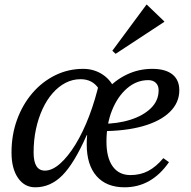

<svg xmlns="http://www.w3.org/2000/svg" viewBox="-20 -785 814 817"><path d="M130 12Q84 12 56.5 -28Q29 -68 29 -136Q29 -211 52.5 -275.5Q76 -340 117.5 -388.5Q159 -437 214.5 -464.5Q270 -492 334 -492Q381 -492 418 -467Q455 -442 471 -398L426 -296Q426 -369 399.5 -408.5Q373 -448 323 -448Q289 -448 259 -432.5Q229 -417 204 -388.5Q179 -360 161 -321Q143 -282 133 -235.5Q123 -189 123 -136Q123 -59 171 -59Q202 -59 235.5 -88.5Q269 -118 301 -170Q333 -222 359.5 -291.5Q386 -361 404 -441L442 -405L399 -210H349Q296 -90 245.5 -39Q195 12 130 12ZM510 12Q433 12 391 -35.5Q349 -83 349 -171Q349 -239 370.5 -297Q392 -355 430 -399Q468 -443 519 -467.5Q570 -492 628 -492Q684 -492 713.5 -468.5Q743 -445 743 -401Q743 -348 702.5 -308.5Q662 -269 587.5 -248Q513 -227 411 -227V-258Q480 -258 535 -275.5Q590 -293 622.5 -325Q655 -357 655 -401Q655 -421 643 -432.5Q631 -444 611 -444Q561 -444 520.5 -409Q480 -374 456.5 -315Q433 -256 433 -182Q433 -114 459.5 -77Q486 -40 535 -40Q577 -40 610.5 -57.5Q644 -75 675 -112L699 -95Q625 12 510 12ZM472 -556 458 -569 603 -765H605L679 -694V-692Z"/></svg>

Font: Platypi Light
Style: Italic
Weight: 300
Italic angle: -13°
Designer: David Sargent
Foundry: Bolt Cutter Type
Version: Version 1.200